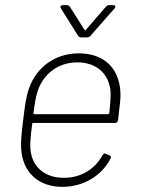

<svg xmlns="http://www.w3.org/2000/svg" viewBox="-20 -717 552 745"><path d="M331 -578 425 -685C430 -691 428 -697 420 -697H405C400 -697 395 -696 391 -691L313 -601C312 -599 309 -598 308 -601L251 -691C248 -695 244 -697 239 -697H223C216 -697 212 -691 216 -685L283 -578C286 -574 290 -572 295 -572H318C322 -572 328 -574 331 -578ZM228 -27C150 -27 102 -73 98 -141C96 -159 99 -191 105 -236C105 -239 107 -240 109 -240H427C433 -240 437 -244 438 -251C446 -318 449 -337 447 -363C441 -451 386 -510 285 -510C193 -510 121 -455 93 -375C81 -343 77 -308 70 -252C63 -196 59 -155 64 -121C76 -44 132 8 222 8C306 8 376 -37 409 -102C412 -108 410 -112 405 -114L391 -120C386 -123 382 -121 378 -115C349 -62 296 -27 228 -27ZM280 -475C357 -475 404 -428 409 -361C410 -345 408 -313 404 -278C403 -275 401 -274 399 -274H113C111 -274 109 -275 110 -278C114 -314 120 -345 126 -363C147 -428 204 -475 280 -475Z"/></svg>

Font: Barlow ExtraLight
Style: Italic
Weight: 275
Italic angle: -7°
Designer: Jeremy Tribby
Foundry: Tribby Type
Version: Version 1.422;hotconv 1.0.109;makeotfexe 2.5.65596